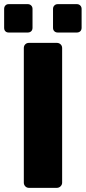

<svg xmlns="http://www.w3.org/2000/svg" viewBox="-45 -907 414 927"><path d="M95 0Q84 0 77 -7.5Q70 -15 70 -25V-675Q70 -686 77 -693Q84 -700 95 -700H229Q240 -700 247.5 -693Q255 -686 255 -675V-25Q255 -15 247.5 -7.5Q240 0 229 0ZM234 -750Q224 -750 217.5 -756Q211 -762 211 -773V-864Q211 -874 217.5 -880.5Q224 -887 234 -887H326Q336 -887 342.5 -880.5Q349 -874 349 -864V-773Q349 -762 342.5 -756Q336 -750 326 -750ZM-3 -750Q-13 -750 -19 -756Q-25 -762 -25 -773V-864Q-25 -874 -19 -880.5Q-13 -887 -3 -887H89Q99 -887 105.5 -880.5Q112 -874 112 -864V-773Q112 -762 105.5 -756Q99 -750 89 -750Z"/></svg>

Font: DVN-Rubik
Style: Bold
Weight: 700
Designer: Hubert and Fischer
Foundry: Hubert & Fischer
Version: Version 2.102